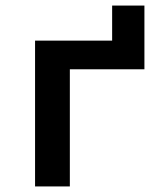

<svg xmlns="http://www.w3.org/2000/svg" viewBox="-20 -670 600 690"><path d="M106 0V-524H383V-650H499V-421H231V0Z"/></svg>

Font: Ubuntu Sans Mono SemiBold
Style: Regular
Weight: 600
Monospace: yes
Designer: Dalton Maag Ltd
Foundry: Dalton Maag Ltd
Version: Version 1.006